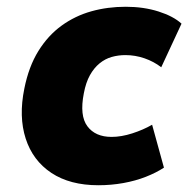

<svg xmlns="http://www.w3.org/2000/svg" viewBox="-20 -537 557 568"><path d="M271 11Q187 11 132 -25.5Q77 -62 56 -127Q35 -192 52 -275Q65 -340 93.5 -386Q122 -432 162 -461Q202 -490 250 -503.5Q298 -517 352 -517Q405 -517 449 -503Q493 -489 517 -467L457 -338Q435 -355 407.5 -364.5Q380 -374 351 -374Q330 -374 310.5 -368.5Q291 -363 274.5 -349.5Q258 -336 246 -314.5Q234 -293 228 -261Q215 -195 238.5 -163.5Q262 -132 310 -132Q339 -132 371.5 -142.5Q404 -153 430 -168L465 -41Q442 -26 411.5 -14Q381 -2 345 4.5Q309 11 271 11Z"/></svg>

Font: Nunito Sans 7pt SemiCondensed Black
Style: Italic
Weight: 900
Width: 4
Italic angle: -9°
Designer: Vernon Adams
Foundry: Vernon Adams
Version: Version 3.101;gftools[0.9.27]